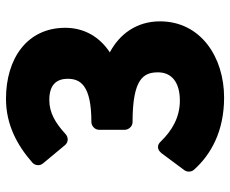

<svg xmlns="http://www.w3.org/2000/svg" viewBox="-82 -630 750 625"><g transform="rotate(-90 292.5 -318.0)"><path d="M51 -93C44 -84 44 -70 52 -61C101 -6 177 37 287 37C417 37 535 -38 535 -172C535 -248 493 -304 434 -335C483 -367 514 -417 514 -480C514 -605 413 -673 283 -673C199 -673 132 -637 75 -587C65 -578 64 -562 73 -552L132 -481C142 -469 158 -470 168 -479C205 -513 238 -532 279 -532C327 -532 348 -510 348 -472C348 -431 327 -395 207 -395C196 -395 182 -385 182 -370V-286C182 -275 192 -261 207 -261C349 -261 369 -225 369 -178C369 -135 338 -107 277 -107C222 -107 179 -133 144 -169C126 -188 111 -173 106 -167Z"/></g></svg>

Font: Falling Sky
Style: Blk
Weight: 900
Designer: Paul D. Hunt
Foundry: Adobe Systems Incorporated
Version: Version 1.02